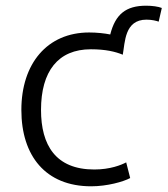

<svg xmlns="http://www.w3.org/2000/svg" viewBox="-20 -643 588 674"><path d="M300 11C356 11 413 -5 437 -18L423 -73C406 -64 367 -48 311 -48C175 -48 124 -134 124 -257C124 -393 184 -470 299 -470C350 -470 384 -462 411 -451C419 -494 417 -574 494 -574C513 -574 529 -570 537 -567L548 -615C536 -620 514 -623 493 -623C422 -623 385 -593 367 -522C347 -526 320 -529 293 -529C146 -529 55 -420 55 -257C55 -96 140 11 300 11Z"/></svg>

Font: Repo Light
Style: Regular
Weight: 300
Designer: Stefan Peev
Foundry: Context Ltd
Version: Version 001.502